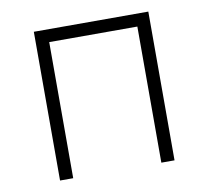

<svg xmlns="http://www.w3.org/2000/svg" viewBox="-64 -588 713 658"><g transform="rotate(-10 293.0 -259.0)"><path d="M446.3 0V-473.6H139.6V0H93.8V-517.6H492.2V0Z"/></g></svg>

Font: Cascadia Mono NF ExtraLight
Style: Regular
Weight: 200
Monospace: yes
Designer: Aaron Bell
Foundry: Saja Typeworks
Version: Version 2404.023; ttfautohint (v1.8.4)